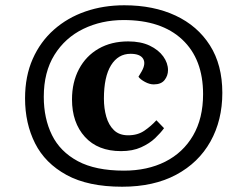

<svg xmlns="http://www.w3.org/2000/svg" viewBox="-20 -696 929 728"><path d="M443 12Q314 12 232.5 -32.5Q151 -77 113 -152.5Q75 -228 75 -323Q75 -407 104 -472.5Q133 -538 184.5 -583.5Q236 -629 304 -652.5Q372 -676 451 -676Q562 -676 645.5 -637Q729 -598 776 -524Q823 -450 823 -344Q823 -240 778 -159.5Q733 -79 648 -33.5Q563 12 443 12ZM450 -49Q539 -49 606.5 -83Q674 -117 712 -182Q750 -247 750 -339Q750 -472 671 -546Q592 -620 449 -620Q365 -620 296 -586.5Q227 -553 186.5 -488Q146 -423 146 -329Q146 -247 177 -184Q208 -121 275 -85Q342 -49 450 -49ZM439 -123Q351 -123 302 -177Q253 -231 253 -319Q253 -384 279.5 -434Q306 -484 354 -511.5Q402 -539 466 -539Q514 -539 547.5 -523Q581 -507 599 -482Q617 -457 617 -430Q617 -409 604 -392.5Q591 -376 563 -376Q547 -376 529.5 -385.5Q512 -395 505 -405L517 -425Q534 -455 522.5 -473.5Q511 -492 475 -492Q428 -492 401 -448.5Q374 -405 374 -322Q374 -285 383 -253.5Q392 -222 412 -202.5Q432 -183 466 -183Q502 -183 527.5 -200.5Q553 -218 573 -240L602 -210Q589 -192 568 -172Q547 -152 515 -137.5Q483 -123 439 -123Z"/></svg>

Font: Literata 36pt ExtraBold
Style: Italic
Weight: 800
Italic angle: -2°
Designer: Latin by Veronika Burian and Jose Scaglione. Greek by Irene Vlachou. Cyrillic by Vera Evstafieva
Foundry: TypeTogether
Version: Version 3.002